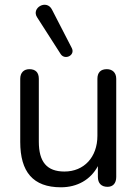

<svg xmlns="http://www.w3.org/2000/svg" viewBox="-20 -787 580 816"><path d="M239 9C308 9 365 -23 396 -81V-35C396 -8 411 7 437 7C460 7 474 -8 474 -35V-452C474 -479 457 -493 434 -493C408 -493 394 -479 394 -452V-210C394 -119 337 -58 254 -58C179 -58 145 -99 145 -185V-452C145 -479 131 -493 105 -493C82 -493 66 -479 66 -452V-184C66 -57 120 9 239 9ZM138 -713 238 -557C256 -530 301 -552 285 -583L201 -746C178 -792 111 -753 138 -713Z"/></svg>

Font: SN Pro Book
Style: Regular
Weight: 350
Designer: Tobias Whetton
Foundry: Supernotes
Version: Version 1.003;Glyphs 3.3 (3324)